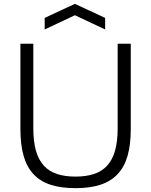

<svg xmlns="http://www.w3.org/2000/svg" viewBox="-20 -967 784 997"><path d="M372 10Q297 10 243 -7.5Q189 -25 154 -62.5Q119 -100 102.5 -158Q86 -216 86 -298V-740H153V-301Q153 -233 166.5 -185Q180 -137 207.5 -107Q235 -77 276 -63.5Q317 -50 372 -50Q427 -50 468 -63.5Q509 -77 536.5 -107Q564 -137 577.5 -185Q591 -233 591 -301V-740H659V-298Q659 -216 642.5 -158Q626 -100 590.5 -62.5Q555 -25 501 -7.5Q447 10 372 10ZM212 -874 369 -947 526 -874V-814L369 -888L212 -814Z"/></svg>

Font: Encode Sans Normal
Style: Light
Weight: 300
Designer: Pablo Impallari, Andres Torresi
Foundry: Pablo Impallari, Andres Torresi
Version: Version 1.000; ttfautohint (v1.00) -l 8 -r 50 -G 200 -x 14 -